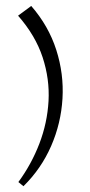

<svg xmlns="http://www.w3.org/2000/svg" viewBox="-20 -568 305 648"><path d="M41 -515.1 85.4 -547.9Q144 -480.5 169.9 -399.7Q195.8 -318.8 190.9 -235.4Q186 -151.9 152.6 -75.2Q119.1 1.5 59.1 60.5L42 46.4Q85.9 -13.2 112.8 -83Q139.6 -152.8 143.8 -227.1Q147.9 -301.3 123.8 -374.8Q99.6 -448.2 41 -515.1Z"/></svg>

Font: Lateef Light
Style: Regular
Weight: 300
Designer: SIL International
Foundry: SIL International
Version: Version 4.200